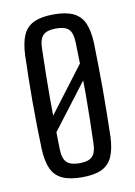

<svg xmlns="http://www.w3.org/2000/svg" viewBox="-74 -656 503 713"><g transform="rotate(-10 177.5 -300.0)"><path d="M66.5 -177.5 279 -458 300 -420 92.5 -148ZM178 7Q131.5 7 103.5 -6.2Q75.5 -19.5 62.8 -48Q50 -76.5 48 -123Q46.5 -163.5 45.8 -208.2Q45 -253 45 -299.2Q45 -345.5 45.8 -390.5Q46.5 -435.5 48 -477Q50 -523.5 62.8 -552Q75.5 -580.5 103.5 -593.8Q131.5 -607 178 -607Q225 -607 252.5 -593.8Q280 -580.5 292.8 -552Q305.5 -523.5 307.5 -477Q308.5 -436.5 309.2 -391.5Q310 -346.5 310 -300.5Q310 -254.5 309.2 -209.2Q308.5 -164 307.5 -123Q305.5 -77 292.8 -48.2Q280 -19.5 252.5 -6.2Q225 7 178 7ZM178 -46Q211 -46 225.5 -60Q240 -74 241 -109Q242.5 -162.5 243.5 -209Q244.5 -255.5 244.5 -300Q244.5 -344.5 243.5 -391Q242.5 -437.5 241 -490.5Q240 -526 226 -540Q212 -554 178 -554Q144 -554 129.5 -540Q115 -526 114 -490.5Q112.5 -437.5 111.8 -391Q111 -344.5 111 -299.8Q111 -255 111.8 -208.5Q112.5 -162 114 -109Q115 -74 129.8 -60Q144.5 -46 178 -46Z"/></g></svg>

Font: Big Shoulders Display Thin
Style: Regular
Weight: 400
Version: Version 2.002